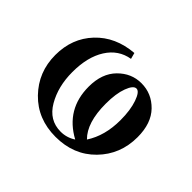

<svg xmlns="http://www.w3.org/2000/svg" viewBox="-111 -604 764 764"><g transform="rotate(45 271.0 -222.0)"><path d="M41 -223Q41 -317 100.5 -380Q160 -443 258 -451L265 -425Q205 -415 171 -361.5Q137 -308 137 -223Q137 -142 172 -82Q207 -22 272 -22Q306 -22 335 -41Q224 -101 224 -228Q224 -302 265.5 -344Q307 -386 363 -386Q421 -386 462.5 -343.5Q504 -301 504 -223Q504 -126 439 -59.5Q374 7 272 7Q171 7 106 -60Q41 -127 41 -223ZM320 -228Q320 -121 368 -74Q408 -135 408 -223Q408 -279 394.5 -318Q381 -357 364 -357Q347 -357 333.5 -321Q320 -285 320 -228Z"/></g></svg>

Font: Dihjauti
Style: Bold
Weight: 700
Designer: T. Christopher White
Version: Version 3.0.0